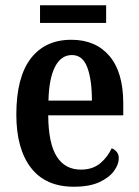

<svg xmlns="http://www.w3.org/2000/svg" viewBox="-20 -699 526 729"><path d="M260 10Q153 10 97.5 -62Q42 -134 42 -264Q42 -405 96.5 -476.5Q151 -548 251 -548Q343 -548 395.5 -486.5Q448 -425 448 -306V-261H163Q164 -154 195.5 -104.5Q227 -55 287 -55Q332 -55 360.5 -79Q389 -103 404 -136Q415 -132 423 -122.5Q431 -113 431 -98Q431 -75 413 -50Q395 -25 357.5 -7.5Q320 10 260 10ZM329 -317Q329 -396 311.5 -443Q294 -490 253 -490Q212 -490 189 -445.5Q166 -401 164 -317ZM132 -612V-679H383V-612Z"/></svg>

Font: Noto Serif Myanmar Cond SemBd
Style: Regular
Weight: 600
Width: 3
Designer: Ben Mitchell and the Monotype Design Team
Foundry: Monotype Imaging Inc.
Version: Version 2.106; ttfautohint (v1.8.4.7-5d5b)